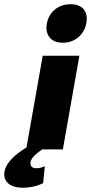

<svg xmlns="http://www.w3.org/2000/svg" viewBox="-160 -712 433 915"><path d="M139.2 -508.3C200.2 -508.3 241.7 -550.3 251.5 -601.1C261.2 -653.8 236.8 -691.9 175.8 -691.9C114.7 -691.9 73.2 -651.9 63.5 -601.1C53.7 -550.3 78.1 -508.3 139.2 -508.3ZM-51.8 182.6C-8.3 182.6 24.4 171.4 45.4 161.1L53.7 79.6C43.9 85 30.3 89.8 13.2 89.8C-6.8 89.8 -17.1 80.1 -14.6 60.1C-11.2 40.5 13.2 19 41 0H139.6L218.3 -446.3H43.5L-33.7 -9.3C-92.8 26.4 -131.3 65.9 -138.2 104C-147.5 152.8 -112.3 182.6 -51.8 182.6Z"/></svg>

Font: Roboto Flex Super Cond Black
Style: Italic
Weight: 900
Width: 3
Italic angle: -10°
Designer: Berlow after Robertson
Foundry: Google
Version: Version 3.200;Glyphs 3.3 (3311)